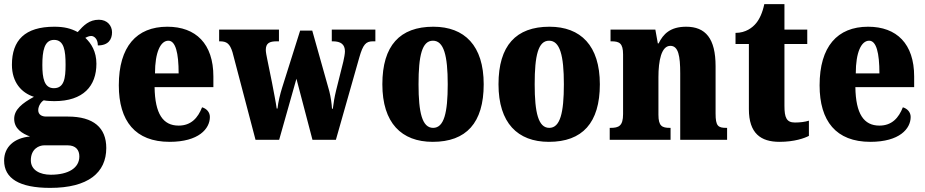

<svg xmlns="http://www.w3.org/2000/svg" viewBox="-33 -680 4500 934"><path d="M211 234C396 234 484 160 484 40C484 -58 423 -113 297 -113H191C171 -113 153 -122 153 -144C153 -165 168 -186 180 -192C191 -189 219 -188 231 -188C373 -188 436 -262 436 -370C436 -429 411 -469 382 -496C389 -499 398 -505 411 -505C423 -505 443 -493 443 -459C495 -459 512 -489 512 -523C512 -555 489 -584 448 -584C401 -584 374 -557 345 -524C311 -542 279 -550 231 -550C88 -550 25 -484 25 -365C25 -279 72 -228 132 -209C75 -178 36 -147 36 -102C36 -53 76 -30 113 -16C36 -9 -13 35 -13 101C-13 188 61 234 211 234ZM229 -251C182 -251 173 -300 173 -364C173 -431 182 -486 230 -486C279 -486 286 -433 286 -365C286 -299 279 -251 229 -251ZM214 170C162 170 117 148 117 100C117 44 157 27 182 27H296C336 27 353 50 353 81C353 137 300 170 214 170Z M792 10C934 10 988 -54 988 -111C988 -135 971 -152 950 -158C930 -107 897 -69 836 -69C760 -69 721 -126 719 -256H1005V-308C1005 -467 920 -550 781 -550C631 -550 545 -453 545 -265C545 -91 625 10 792 10ZM836 -323H721C721 -426 748 -482 786 -482C821 -482 836 -423 836 -323Z M1098 -426 1210 0H1325L1409 -297L1487 0H1601L1715 -401C1733 -464 1747 -479 1781 -479H1793V-536H1581V-479H1586C1625 -479 1645 -464 1645 -430C1645 -419 1641 -397 1637 -380L1602 -240C1594 -207 1590 -182 1586 -151H1582C1581 -173 1576 -209 1569 -236L1486 -531H1427L1339 -252C1330 -223 1320 -183 1317 -152H1313C1309 -182 1299 -231 1290 -279L1267 -392C1264 -407 1260 -426 1260 -437C1260 -470 1278 -479 1313 -479H1324V-536H1033V-479H1036C1070 -479 1085 -468 1098 -426Z M2072 10C2235 10 2320 -82 2320 -270C2320 -458 2227 -550 2075 -550C1912 -550 1827 -458 1827 -270C1827 -82 1920 10 2072 10ZM2074 -58C2021 -58 2003 -131 2003 -270C2003 -410 2020 -482 2073 -482C2126 -482 2145 -410 2145 -270C2145 -131 2127 -58 2074 -58Z M2637 10C2800 10 2885 -82 2885 -270C2885 -458 2792 -550 2640 -550C2477 -550 2392 -458 2392 -270C2392 -82 2485 10 2637 10ZM2639 -58C2586 -58 2568 -131 2568 -270C2568 -410 2585 -482 2638 -482C2691 -482 2710 -410 2710 -270C2710 -131 2692 -58 2639 -58Z M2933 0H3229V-58H3226C3187 -58 3170 -67 3170 -122V-305C3170 -384 3184 -457 3228 -457C3267 -457 3276 -408 3276 -323V0H3504V-58H3500C3460 -58 3448 -67 3448 -128V-358C3448 -493 3399 -550 3305 -550C3227 -550 3193 -514 3171 -469H3167L3155 -536H2937V-479H2941C2980 -479 2998 -470 2998 -415V-125C2998 -67 2977 -58 2937 -58H2933Z M3759 10C3832 10 3881 -8 3902 -19V-93C3883 -87 3859 -84 3834 -84C3793 -84 3783 -108 3783 -165V-466H3894V-536H3783V-660H3685C3676 -617 3661 -586 3645 -567C3628 -546 3595 -520 3545 -520V-466H3610V-149C3610 -31 3668 10 3759 10Z M4201 10C4343 10 4397 -54 4397 -111C4397 -135 4380 -152 4359 -158C4339 -107 4306 -69 4245 -69C4169 -69 4130 -126 4128 -256H4414V-308C4414 -467 4329 -550 4190 -550C4040 -550 3954 -453 3954 -265C3954 -91 4034 10 4201 10ZM4245 -323H4130C4130 -426 4157 -482 4195 -482C4230 -482 4245 -423 4245 -323Z"/></svg>

Font: Noto Serif Georgian Condensed Black
Style: Regular
Weight: 900
Width: 3
Designer: Monotype Design Team, Akaki Razmadze
Foundry: Google LLC
Version: Version 2.003